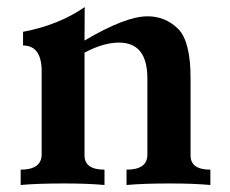

<svg xmlns="http://www.w3.org/2000/svg" viewBox="-20 -529 658 549"><path d="M581.5 0Q535.2 -4.4 466.8 -4.4Q387.7 -4.4 341.8 0V-43.9Q399.9 -43.9 401.4 -84.5V-306.2Q400.9 -407.2 320.3 -407.2Q275.4 -407.2 221.7 -378.4V-84.5Q221.7 -43.9 278.8 -43.9V0Q232.4 -4.4 164.1 -4.4Q85 -4.4 39.1 0V-43.9Q96.7 -43.9 99.1 -84.5V-331.1Q96.7 -398.9 45.9 -398.9V-438Q148.4 -457.5 222.2 -508.8L221.7 -413.1Q338.9 -482.4 401.9 -482.4Q452.6 -482.4 488.8 -447Q524.9 -411.6 524.9 -305.7V-84.5Q524.9 -43.9 581.5 -43.9Z"/></svg>

Font: Kelvinch
Style: Bold
Weight: 700
Designer: Paul James Miller
Foundry: High-Logic / Made with FontCreator
Version: Version 3.501;March 28, 2021;FontCreator 13.0.0.2683 64-bit